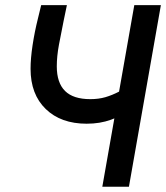

<svg xmlns="http://www.w3.org/2000/svg" viewBox="-20 -713 634 733"><path d="M311 -240.7Q212.4 -240.7 154.5 -296.9Q96.7 -353 96.7 -450.2Q96.7 -490.2 104.5 -541.3Q112.3 -592.3 124.5 -641.1L137.2 -693.4H235.4L223.1 -634.3Q213.4 -586.9 205.1 -542.5Q196.8 -498 196.8 -459.5Q196.8 -397 228.3 -365.7Q259.8 -334.5 324.7 -334.5Q356.4 -334.5 382.3 -342Q408.2 -349.6 434.1 -363Q460 -376.5 489.7 -394L478.5 -294.9Q445.3 -271 403.6 -255.9Q361.8 -240.7 311 -240.7ZM370.6 0 492.7 -693.4H594.2L472.2 0Z"/></svg>

Font: Cascadia Code
Style: Italic
Weight: 400
Italic angle: -10°
Designer: Aaron Bell
Foundry: Saja Typeworks
Version: Version 2407.024